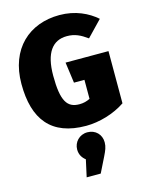

<svg xmlns="http://www.w3.org/2000/svg" viewBox="-150 -807 954 1240"><g transform="rotate(-15 326.5 -187.0)"><path d="M371 -716C170 -716 20 -585 20 -349C20 -112 122 20 355 20C442 20 543 -9 618 -60V-409H331L350 -270H420V-143C398 -132 376 -126 349 -126C268 -126 232 -176 232 -348C232 -501 287 -572 383 -572C436 -572 472 -554 518 -521L618 -625C561 -675 478 -716 371 -716ZM350 62C296 62 258 104 258 153C258 187 274 211 296 228L271 342H365L415 241C432 206 442 184 442 153C442 101 404 62 350 62Z"/></g></svg>

Font: Fira Sans Heavy
Style: Regular
Weight: 900
Designer: bBox Type GmbH & Carrois Corporate GbR & Edenspiekermann AG
Foundry: bBox Type GmbH & Carrois Corporate GbR & Edenspiekermann AG
Version: Version 4.300;PS 004.300;hotconv 1.0.88;makeotf.lib2.5.64775